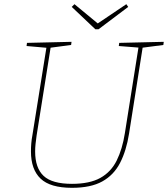

<svg xmlns="http://www.w3.org/2000/svg" viewBox="-20 -892 803 918"><path d="M550 -687 763 -692 761 -677 654 -663 663 -671 597 -253Q584 -171 554 -113Q524 -55 469 -24.5Q414 6 324 6Q220 6 174 -38Q128 -82 128 -168Q128 -186 129.5 -205.5Q131 -225 135 -246L203 -671L209 -663L107 -672L109 -687L322 -692L320 -677L215 -663L223 -671L155 -244Q152 -223 150 -204Q148 -185 148 -168Q148 -89 188.5 -51Q229 -13 324 -13Q409 -13 460 -41.5Q511 -70 538 -124.5Q565 -179 577 -255L643 -671L649 -664L548 -672ZM584 -872 593 -859 451 -752H436L323 -859L336 -872L451 -777H443Z"/></svg>

Font: Bitter Thin
Style: Italic
Weight: 100
Italic angle: -9°
Designer: Sol Matas, and Bitter project Authors
Foundry: Sol Matas
Version: Version 2.002